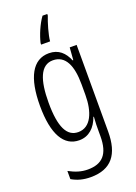

<svg xmlns="http://www.w3.org/2000/svg" viewBox="-185 -837 811 1149"><g transform="rotate(-20 221.0 -262.5)"><path d="M273 -756V-766H243C213 -725 187 -663 176 -616V-606H233C236 -645 258 -719 273 -756ZM201 -542C97 -542 44 -443 44 -264C44 -81 99 10 196 10C258 10 300 -31 322 -93H325C322 -57 322 -28 322 -2V30C322 146 275 192 184 192C142 192 106 180 65 158V210C101 231 139 241 185 241C317 241 375 164 375 20V-532H331L325 -453H321C299 -506 263 -542 201 -542ZM209 -494C289 -494 322 -419 322 -300V-233C322 -125 287 -38 207 -38C135 -38 99 -108 99 -264C99 -407 130 -494 209 -494Z"/></g></svg>

Font: Noto Sans Georgian ExtraCondensed Light
Style: Regular
Weight: 300
Width: 2
Designer: Monotype Design Team, Akaki Razmadze
Foundry: Google LLC
Version: Version 2.005